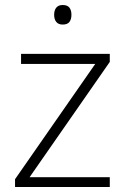

<svg xmlns="http://www.w3.org/2000/svg" viewBox="-20 -746 501 766"><path d="M418 0H40V-31L360 -491H64V-531H418V-499L98 -39H418ZM230 -726Q249 -726 257 -715.5Q265 -705 265 -687Q265 -669 257 -658.5Q249 -648 230 -648Q213 -648 204.5 -658.5Q196 -669 196 -687Q196 -705 204.5 -715.5Q213 -726 230 -726Z"/></svg>

Font: Noto Sans Oriya ExtraLight
Style: Regular
Weight: 250
Version: Version 2.003